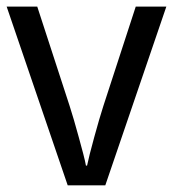

<svg xmlns="http://www.w3.org/2000/svg" viewBox="-20 -556 519 576"><path d="M183.1 0 0 -536.1H91.8L189 -237.8Q194.3 -221.7 201.7 -196.3Q209 -170.9 216.3 -144.5Q223.6 -118.2 229.7 -94.7Q235.8 -71.3 237.8 -59.1H241.2Q243.7 -71.3 249.5 -94.7Q255.4 -118.2 262.7 -144.5Q270 -170.9 277.3 -196.3Q284.7 -221.7 290 -237.8L387.2 -536.1H479L295.9 0Z"/></svg>

Font: Puppies Kittens
Style: Regular
Weight: 400
Foundry: Ascender Corporation and Peter Mawhorter
Version: Version 0.1